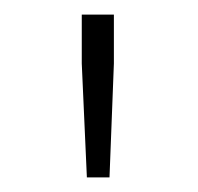

<svg xmlns="http://www.w3.org/2000/svg" viewBox="-20 -783 271 263"><path d="M99 -540 92 -696V-763H136V-696L130 -540Z"/></svg>

Font: Noto Sans TC Thin Thin
Style: Regular
Weight: 250
Version: Version 2.004-H2;hotconv 1.0.118;makeotfexe 2.5.65603